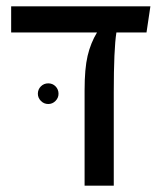

<svg xmlns="http://www.w3.org/2000/svg" viewBox="-20 -584 523 604"><path d="M453.1 -564 440.9 -481.9H346.2Q337.9 -429.2 337.9 -293.9V0H246.1V-299.8Q246.1 -368.2 255.6 -408.4Q265.1 -448.7 285.2 -481.9H15.1V-564ZM164.1 -289.1Q164.1 -275.9 154.5 -266.4Q145 -256.8 131.8 -256.8Q118.2 -256.8 108.6 -266.6Q99.1 -276.4 99.1 -289.1Q99.1 -302.7 108.6 -312.3Q118.2 -321.8 131.8 -321.8Q145.5 -321.8 154.8 -312.3Q164.1 -302.7 164.1 -289.1Z"/></svg>

Font: FiraGO
Style: Regular
Weight: 400
Designer: bBox Type
Foundry: bBox Type GmbH
Version: Version 1.001;PS 001.001;hotconv 1.0.88;makeotf.lib2.5.64775